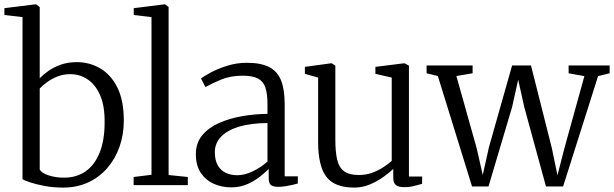

<svg xmlns="http://www.w3.org/2000/svg" viewBox="-26 -839 2782 870"><path d="M-6 -771V-802L131.5 -819H138L154 -807V-484.5Q169.5 -500.5 193.2 -517.5Q217 -534.5 249.5 -546Q282 -557.5 322.5 -557.5Q379.5 -557.5 428 -529.2Q476.5 -501 505.8 -442.5Q535 -384 535 -292Q535 -229 515.5 -173.8Q496 -118.5 459.8 -77Q423.5 -35.5 373 -12.2Q322.5 11 260.5 11Q214.5 11 175.2 3.5Q136 -4 109.5 -13Q83 -22 76 -27V-761.5ZM292.5 -503Q260.5 -503 233.5 -492Q206.5 -481 186 -465.8Q165.5 -450.5 154 -438V-71Q162.5 -55 194 -44.5Q225.5 -34 264 -34Q321 -34 361.8 -62.5Q402.5 -91 425 -146Q447.5 -201 448 -279.5Q449.5 -357.5 428 -406.8Q406.5 -456 370.8 -479.5Q335 -503 292.5 -503Z M660.5 -47V-761.5L580 -771V-802L716.5 -819H722L738 -807.5V-46L825 -37V0H579.5V-37Z M1021.5 10Q980 10 943.8 -5.8Q907.5 -21.5 884.5 -54.8Q861.5 -88 861.5 -140.5Q861.5 -191 890.2 -225.8Q919 -260.5 966.2 -281.5Q1013.5 -302.5 1070.8 -312.5Q1128 -322.5 1186 -323V-367.5Q1186 -414.5 1176.5 -442.5Q1167 -470.5 1142.8 -483.2Q1118.5 -496 1074 -496Q1018 -496 974.5 -477.8Q931 -459.5 905 -444.5L885 -483Q896.5 -493 928 -510Q959.5 -527 1002.8 -540.8Q1046 -554.5 1092.5 -554.5Q1156 -554.5 1193.8 -535Q1231.5 -515.5 1247.8 -474Q1264 -432.5 1264 -366V-40H1323.5V-7.5Q1313 -4.5 1298 -1Q1283 2.5 1266.5 5Q1250 7.5 1235 7.5Q1213 7.5 1202.2 0Q1191.5 -7.5 1191.5 -34.5V-73.5Q1180 -61.5 1155.8 -41.5Q1131.5 -21.5 1097.5 -5.8Q1063.5 10 1021.5 10ZM1049 -45Q1082.5 -45 1119.5 -62.8Q1156.5 -80.5 1186 -107V-281.5Q1109.5 -281 1056.2 -264.8Q1003 -248.5 975.2 -219Q947.5 -189.5 947.5 -150Q947.5 -113 961 -89.5Q974.5 -66 997.8 -55.5Q1021 -45 1049 -45Z M1805 9Q1781.5 9 1768.8 0.2Q1756 -8.5 1756 -33V-73.5Q1737 -55.5 1709.5 -36Q1682 -16.5 1648.8 -2.8Q1615.5 11 1579 11Q1490 11 1452.8 -38Q1415.5 -87 1415.5 -196V-487.5L1355.5 -504.5V-536L1472.5 -552H1478L1493.5 -541.5V-205.5Q1493.5 -151 1501.8 -115.5Q1510 -80 1533.2 -63Q1556.5 -46 1600 -46Q1632 -46 1659.8 -56Q1687.5 -66 1710.2 -80.8Q1733 -95.5 1749 -110V-487.5L1675 -504.5V-536L1802.5 -552H1807.5L1827 -541.5V-39H1887L1886.5 -6Q1870 -1.5 1850.2 3.8Q1830.5 9 1805 9Z M1907 -507V-542.5H2115.5V-507L2042 -494.5L2134 -167L2161.5 -46L2189.5 -172L2294.5 -542.5H2380L2474.5 -168L2500 -45L2532.5 -171L2622 -494L2550.5 -507V-542.5H2736.5V-507L2684 -494L2525.5 6H2448L2349.5 -354L2322 -478L2294.5 -354L2187.5 6H2113L1958 -494.5Z"/></svg>

Font: Merriweather 48pt Light
Style: Regular
Weight: 300
Version: Version 2.100